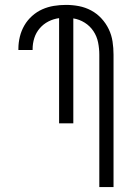

<svg xmlns="http://www.w3.org/2000/svg" viewBox="-20 -763 540 783"><path d="M385 0V-540Q385 -565 380 -590Q375 -615 361 -636Q347 -657 325.5 -670.5Q304 -684 279 -688V-260H221V-689Q198 -686 177.5 -675.5Q157 -665 142 -647.5Q127 -630 120 -608Q113 -586 113 -563V-559H55V-564Q55 -589 61 -613.5Q67 -638 79.5 -659.5Q92 -681 111 -698Q130 -715 152.5 -725Q175 -735 199.5 -739Q224 -743 249 -743Q276 -743 302 -738Q328 -733 351.5 -720.5Q375 -708 393.5 -688Q412 -668 423.5 -644Q435 -620 439 -593.5Q443 -567 443 -540V0Z"/></svg>

Font: Iosevka Fixed Light
Style: Regular
Weight: 300
Monospace: yes
Designer: Belleve Invis
Foundry: Belleve Invis
Version: Version 32.3.0